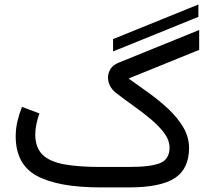

<svg xmlns="http://www.w3.org/2000/svg" viewBox="-20 -815 915 835"><path d="M471.7 -591.3V-645L842.8 -795.4V-741.7ZM541 0H417.5Q233.9 0 141.1 -49.8Q48.3 -99.6 48.3 -222.2Q48.3 -255.9 55.9 -288.1Q63.5 -320.3 75.7 -350.1L151.4 -321.8Q143.6 -300.3 138.4 -275.9Q133.3 -251.5 133.3 -229.5Q133.8 -172.4 165.5 -141.8Q197.3 -111.3 260.3 -100.1Q323.2 -88.9 417.5 -88.9H540.5Q635.3 -88.9 676.3 -105.7Q717.3 -122.6 717.3 -172.9Q717.3 -205.1 694.6 -235.8Q671.9 -266.6 636 -296.6Q600.1 -326.7 559.1 -355.7Q518.1 -384.8 481.9 -413.1Q466.3 -425.8 458 -442.9Q449.7 -460 449.7 -477.5Q449.7 -497.6 460.7 -515.1Q471.7 -532.7 495.1 -542L846.2 -684.6V-598.1L539.1 -473.6Q581.1 -443.8 627 -410.9Q672.9 -377.9 712.6 -340.6Q752.4 -303.2 777.3 -261Q802.2 -218.8 802.2 -170.9Q801.8 -80.1 739.5 -40Q677.2 0 541 0Z"/></svg>

Font: Vazirmatn UI FD
Style: Regular
Weight: 400
Designer: Saber Rastikerdar
Foundry: Saber Rastikerdar
Version: Version 33.003